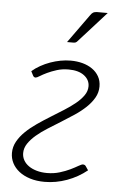

<svg xmlns="http://www.w3.org/2000/svg" viewBox="-52 -754 509 798"><g transform="rotate(5 202.0 -355.0)"><path d="M19 0ZM229.5 -505Q255.5 -505 278.8 -498.8Q302 -492.5 319.5 -480.2Q337 -468 347.2 -450Q357.5 -432 357.5 -408Q357.5 -383 345 -361.2Q332.5 -339.5 312 -320Q291.5 -300.5 265.2 -283Q239 -265.5 211.5 -248.5Q184 -231.5 157.8 -215Q131.5 -198.5 111 -181Q90.5 -163.5 78 -144.8Q65.5 -126 65.5 -105Q65.5 -89 73.2 -75.2Q81 -61.5 95 -51.8Q109 -42 128.5 -36.5Q148 -31 171 -31Q199.5 -31 224 -38.5Q248.5 -46 267.5 -55.2Q286.5 -64.5 299.2 -72Q312 -79.5 317.5 -79.5Q326.5 -79.5 331 -71L340.5 -57Q303.5 -27 257.5 -10.2Q211.5 6.5 164.5 6.5Q130.5 6.5 103.5 -2Q76.5 -10.5 57.8 -25.2Q39 -40 29 -59.5Q19 -79 19 -101.5Q19 -127 31.5 -149.5Q44 -172 64.8 -192Q85.5 -212 111.8 -230Q138 -248 165.5 -265Q193 -282 219.2 -298.5Q245.5 -315 266.2 -332Q287 -349 299.5 -367Q312 -385 312 -405Q312 -432 288.5 -449.8Q265 -467.5 223.5 -467.5Q197 -467.5 174.8 -460.5Q152.5 -453.5 135.2 -445.2Q118 -437 106.5 -429.8Q95 -422.5 89.5 -422Q87 -422 84.2 -423.2Q81.5 -424.5 79 -428.5L69.5 -447Q85 -460.5 104.2 -471.2Q123.5 -482 144.5 -489.5Q165.5 -497 187 -501Q208.5 -505 229.5 -505ZM365 -715.5 251 -589Q247 -584 243 -582.2Q239 -580.5 233.5 -580.5H207L292.5 -699.5Q298.5 -708.5 304.5 -712Q310.5 -715.5 321.5 -715.5Z"/></g></svg>

Font: Lato Light
Style: Italic
Weight: 300
Italic angle: -7°
Designer: Lukasz Dziedzic
Foundry: tyPoland Lukasz Dziedzic
Version: Version 2.007; 2014-02-27